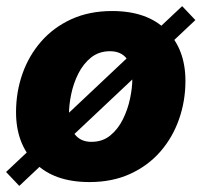

<svg xmlns="http://www.w3.org/2000/svg" viewBox="-22 -589 663 632"><path d="M272.5 10.3Q156.2 10.3 93.5 -52.7Q30.8 -115.7 30.8 -219.7Q30.8 -286.1 51.8 -345.9Q72.8 -405.8 113.5 -452.4Q154.3 -499 213.1 -525.9Q272 -552.7 347.2 -552.7Q462.9 -552.7 525.6 -489.7Q588.4 -426.8 588.4 -322.8Q588.4 -256.8 567.4 -196.8Q546.4 -136.7 505.9 -90.1Q465.3 -43.5 406.5 -16.6Q347.7 10.3 272.5 10.3ZM278.8 -122.1Q315.4 -122.1 341.1 -143.1Q366.7 -164.1 382.8 -196.8Q398.9 -229.5 406.2 -265.1Q413.6 -300.8 413.6 -329.6Q413.6 -372.6 394.8 -396.5Q376 -420.4 340.3 -420.4Q303.7 -420.4 277.8 -399.7Q252 -378.9 235.8 -346.7Q219.7 -314.5 212.4 -279.1Q205.1 -243.7 205.1 -214.8Q205.1 -171.9 224.1 -147Q243.2 -122.1 278.8 -122.1ZM41.5 22.9 -2 -22.9 577.6 -568.8 621.1 -522.9Z"/></svg>

Font: Inter Extra Bold
Style: Italic
Weight: 800
Italic angle: -9.39999°
Designer: Rasmus Andersson
Foundry: rsms
Version: Version 4.000;git-3c8e0fc